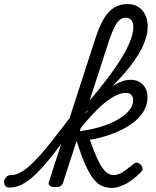

<svg xmlns="http://www.w3.org/2000/svg" viewBox="-192 -914 776 953"><path d="M-144 17Q-160 17 -166.5 7.5Q-173 -2 -171.5 -14Q-170 -26 -161 -35.5Q-152 -45 -137 -45Q-113 -45 -86 -60.5Q-59 -76 -24 -111Q11 -146 57.5 -204Q104 -262 167 -346Q178 -361 187.5 -356Q197 -351 199 -336.5Q201 -322 190 -306Q124 -214 75 -151.5Q26 -89 -12 -52Q-50 -15 -81.5 1Q-113 17 -144 17ZM82 15Q68 15 57 9Q46 3 51 -12L282 -725Q302 -786 324.5 -823Q347 -860 376 -877Q405 -894 442 -894Q472 -894 494 -880Q516 -866 528.5 -841Q541 -816 541 -783Q541 -757 533.5 -729.5Q526 -702 511 -672.5Q496 -643 473.5 -611Q451 -579 420.5 -544.5Q390 -510 352.5 -471.5Q315 -433 269.5 -390.5Q224 -348 171 -300L188 -340Q227 -384 261 -424.5Q295 -465 323.5 -501.5Q352 -538 375.5 -571.5Q399 -605 416.5 -634.5Q434 -664 446 -690.5Q458 -717 464 -739.5Q470 -762 470 -780Q470 -794 465.5 -804.5Q461 -815 452.5 -820.5Q444 -826 431 -826Q416 -826 402.5 -815.5Q389 -805 376.5 -780Q364 -755 349 -712L121 -7Q117 4 108.5 9.5Q100 15 82 15ZM365 19Q339 19 316.5 10Q294 1 273.5 -24Q253 -49 232 -95.5Q211 -142 187 -219H183L198 -262Q253 -269 302 -283Q351 -297 388.5 -318Q426 -339 447.5 -364Q469 -389 469 -417Q469 -434 459.5 -443.5Q450 -453 432 -453Q405 -453 369 -432.5Q333 -412 290 -369.5Q247 -327 197 -264L203 -309Q243 -369 287 -416.5Q331 -464 374.5 -491Q418 -518 456 -518Q494 -518 517 -494Q540 -470 540 -432Q540 -398 525 -369Q510 -340 482.5 -316Q455 -292 419 -273.5Q383 -255 341.5 -241.5Q300 -228 254 -220Q274 -163 290 -128.5Q306 -94 320 -76Q334 -58 347 -51.5Q360 -45 373 -45Q393 -45 416.5 -59.5Q440 -74 469 -99Q480 -108 489 -106.5Q498 -105 506 -97Q514 -88 515.5 -78.5Q517 -69 507 -59Q459 -12 423 3.5Q387 19 365 19Z"/></svg>

Font: Playwrite DK Loopet Light
Style: Regular
Weight: 300
Version: Version 1.003